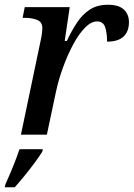

<svg xmlns="http://www.w3.org/2000/svg" viewBox="-46 -566 562 807"><path d="M126 -401Q129 -415 130.5 -428Q132 -441 132 -447Q132 -474 109.5 -482.5Q87 -491 60 -491H49L58 -536H247L226 -394H235Q255 -437 278 -471.5Q301 -506 332 -526Q363 -546 408 -546Q453 -546 474.5 -526Q496 -506 496 -473Q496 -434 473.5 -412.5Q451 -391 404 -391Q404 -430 395.5 -453Q387 -476 362 -476Q337 -476 311 -449.5Q285 -423 261.5 -379Q238 -335 219 -283Q200 -231 189 -179L151 0H42ZM-23 208Q-8 175 8 136Q24 97 36 61H134L132 71Q119 92 99 119Q79 146 57 173Q35 200 16 221H-26Z"/></svg>

Font: Noto Serif Medium
Style: Italic
Weight: 500
Italic angle: -12°
Designer: Monotype Design Team
Foundry: Monotype Imaging Inc.
Version: Version 2.014; ttfautohint (v1.8.4.7-5d5b)